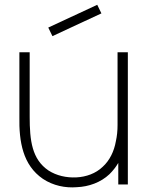

<svg xmlns="http://www.w3.org/2000/svg" viewBox="-20 -785 637 817"><path d="M411.5 -728.1 393.8 -764.6 185.4 -667.7 203.1 -631.2ZM480.2 -562.5V-253.1C480.2 -229.2 478.1 -206.3 472.9 -183.3C465.6 -141.7 446.9 -102.1 416.7 -75C387.5 -46.9 346.9 -32.3 305.2 -30.2C262.5 -28.1 220.8 -37.5 186.5 -59.4C115.6 -107.3 106.3 -187.5 106.3 -288.5V-562.5H62.5V-288.5C60.4 -182.3 77.1 -82.3 162.5 -24C206.3 5.2 258.3 15.6 307.3 11.5C357.3 9.4 408.3 -8.3 445.8 -43.8C460.4 -58.3 472.9 -74 483.3 -91.7V0H524V-562.5Z"/></svg>

Font: Manrope Thin
Style: Regular
Weight: 100
Width: 4
Designer: Michael Sharanda
Foundry: Michael Sharanda
Version: Version 2.000;PS 002.000;hotconv 1.0.88;makeotf.lib2.5.64775